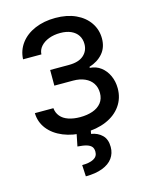

<svg xmlns="http://www.w3.org/2000/svg" viewBox="-113 -609 693 889"><g transform="rotate(-15 233.5 -164.5)"><path d="M232.4 -63.5Q266.6 -63.5 293 -72.8Q319.3 -82 334.5 -101.1Q349.6 -120.1 349.6 -148.4Q349.6 -174.8 336.9 -194.3Q324.2 -213.9 300.3 -224.6Q276.4 -235.4 244.1 -235.4H154.3V-310.5H244.1Q291 -310.5 314.9 -331.5Q338.9 -352.5 338.9 -385.7Q338.9 -409.2 327.6 -426.8Q316.4 -444.3 294.9 -454.1Q273.4 -463.9 243.2 -463.9Q212.9 -463.9 188.5 -454.6Q164.1 -445.3 149.4 -428.7Q134.8 -412.1 133.8 -390.6H45.9Q47.9 -433.6 72.8 -466.8Q97.7 -500 141.1 -518.6Q184.6 -537.1 239.3 -537.1Q294.9 -537.1 336.4 -518.1Q377.9 -499 400.9 -465.3Q423.8 -431.6 423.8 -389.6Q423.8 -346.7 399.4 -318.4Q375 -290 334 -277.3V-272.5Q364.3 -270.5 386.7 -253.4Q409.2 -236.3 421.9 -208.5Q434.6 -180.7 434.6 -147.5Q434.6 -100.6 409.2 -64.5Q383.8 -28.3 337.9 -8.8Q292 10.7 233.4 10.7Q177.7 10.7 132.3 -7.8Q86.9 -26.4 61 -59.6Q35.2 -92.8 34.2 -135.7H123Q125 -113.3 138.7 -96.7Q152.3 -80.1 176.8 -71.8Q201.2 -63.5 232.4 -63.5ZM265.6 -2.9 260.7 24.4Q292 29.3 312.5 49.3Q333 69.3 333 106.4Q333 136.7 316.4 159.7Q299.8 182.6 266.6 195.3Q233.4 208 186.5 208L183.6 153.3Q218.8 153.3 238.8 142.6Q258.8 131.8 258.8 109.4Q258.8 93.8 251.5 85Q244.1 76.2 228.5 71.3Q212.9 66.4 184.6 64.5L198.2 -2.9Z"/></g></svg>

Font: Pretendard GOV Variable
Style: Regular
Weight: 400
Designer: Base glyphs from Inter by Rasmus Andersson; Hangul glyphs from Noto Sans CJK(Source Han Sans) by Jang Soo-young and Kang
Foundry: Kil Hyung-jin
Version: Version 1.307;Glyphs 3.2 (3192)